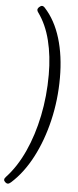

<svg xmlns="http://www.w3.org/2000/svg" viewBox="-126 -817 431 1061"><g transform="rotate(5 89.0 -286.5)"><path d="M63 -784Q71 -784 79 -775Q137 -712 166.5 -615Q196 -518 196 -396Q196 -274 169 -159.5Q142 -45 93 48.5Q44 142 -23 202Q-33 211 -41 211Q-47 211 -54.5 204.5Q-62 198 -62 191Q-62 183 -53 174Q5 112 46.5 21Q88 -70 110.5 -179.5Q133 -289 133 -408Q133 -511 111.5 -597.5Q90 -684 45 -746Q39 -754 39 -760Q39 -768 47.5 -776Q56 -784 63 -784Z"/></g></svg>

Font: Asap Condensed Condensed Light
Style: Italic
Weight: 300
Width: 3
Italic angle: -6°
Designer: Pablo Cosgaya
Foundry: Omnibus-Type
Version: Version 3.001; ttfautohint (v1.8.4.7-5d5b)